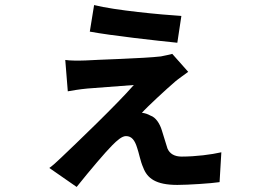

<svg xmlns="http://www.w3.org/2000/svg" viewBox="-20 -673 1040 759"><path d="M335 -548C421 -532 602 -512 681 -504L697 -610C617 -615 435 -632 352 -653ZM661 -460C652 -457 629 -453 616 -450C549 -442 360 -437 318 -434C290 -433 257 -433 238 -436L248 -312C265 -315 293 -320 325 -323C368 -326 472 -334 509 -337C440 -258 281 -106 222 -50C201 -30 190 -20 175 -9L283 66C339 -4 397 -72 424 -99C443 -118 462 -135 478 -135C501 -135 513 -118 522 -89C529 -70 535 -35 546 -11C562 32 596 58 681 58C723 58 816 52 848 47L855 -71C816 -62 754 -54 698 -54C670 -54 651 -65 642 -86C635 -107 627 -136 620 -157C612 -184 596 -209 575 -216C564 -222 553 -226 541 -227C560 -249 638 -321 673 -351C686 -362 708 -377 724 -389Z"/></svg>

Font: Spoqa Han Sans Neo Bold
Style: Bold
Weight: 700
Designer: [Spoqa Han Sans Neo] Dong-huui Kim  Younghwa Kang  Yujin Lee  [Noto Sans] Ryoko NISHIZUKA  (kana & ideographs); Paul D. 
Foundry: Spoqa (http://www.spoqa-han-sans.com)
Version: Version 1.000